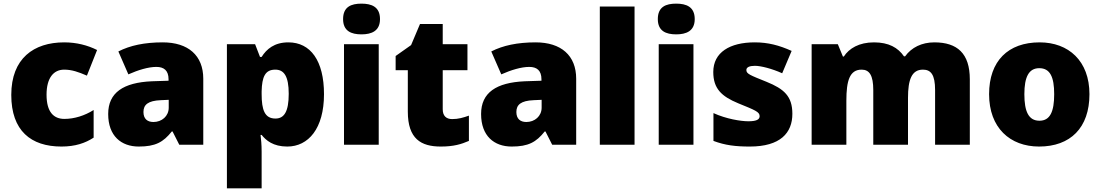

<svg xmlns="http://www.w3.org/2000/svg" viewBox="-20 -796 6055 1056"><path d="M318 10C394 10 449 -9 495 -39V-191C446 -160 389 -142 334 -142C276 -142 236 -179 236 -275C236 -368 275 -413 333 -413C375 -413 412 -400 458 -380L514 -521C462 -547 401 -563 333 -563C166 -563 42 -475 42 -274C42 -77 150 10 318 10Z M875 -563C775 -563 695 -546 631 -513L686 -387C740 -411 796 -428 840 -428C881 -428 907 -409 907 -360V-352L815 -349C659 -342 575 -287 575 -169C575 -48 647 10 743 10C835 10 878 -14 925 -73H929L966 0H1098V-363C1098 -491 1015 -563 875 -563ZM864 -245 908 -247V-204C908 -157 870 -125 824 -125C791 -125 769 -142 769 -180C769 -220 794 -242 864 -245Z M1566 -563C1489 -563 1446 -526 1419 -483H1410L1383 -553H1228V240H1419V38C1419 -1 1416 -29 1413 -54H1419C1443 -24 1482 10 1560 10C1676 10 1762 -89 1762 -278C1762 -462 1688 -563 1566 -563ZM1494 -413C1542 -413 1568 -377 1568 -280C1568 -182 1543 -144 1495 -144C1436 -144 1419 -191 1419 -279V-294C1421 -373 1438 -413 1494 -413Z M1968 -776C1912 -776 1867 -759 1867 -691C1867 -625 1912 -607 1968 -607C2023 -607 2070 -625 2070 -691C2070 -759 2023 -776 1968 -776ZM2063 -553H1872V0H2063Z M2467 -141C2434 -141 2415 -159 2415 -195V-410H2551V-553H2415V-664H2290L2241 -548L2156 -488V-410H2223V-182C2223 -32 2296 10 2404 10C2476 10 2517 -3 2559 -21V-160C2528 -149 2501 -141 2467 -141Z M2926 -563C2826 -563 2746 -546 2682 -513L2737 -387C2791 -411 2847 -428 2891 -428C2932 -428 2958 -409 2958 -360V-352L2866 -349C2710 -342 2626 -287 2626 -169C2626 -48 2698 10 2794 10C2886 10 2929 -14 2976 -73H2980L3017 0H3149V-363C3149 -491 3066 -563 2926 -563ZM2915 -245 2959 -247V-204C2959 -157 2921 -125 2875 -125C2842 -125 2820 -142 2820 -180C2820 -220 2845 -242 2915 -245Z M3470 0V-760H3279V0Z M3699 -776C3643 -776 3598 -759 3598 -691C3598 -625 3643 -607 3699 -607C3754 -607 3801 -625 3801 -691C3801 -759 3754 -776 3699 -776ZM3794 -553H3603V0H3794Z M4338 -170C4338 -267 4292 -307 4196 -346C4104 -383 4085 -390 4085 -411C4085 -426 4102 -434 4132 -434C4165 -434 4227 -418 4282 -393L4334 -516C4265 -547 4204 -563 4131 -563C3994 -563 3903 -508 3903 -400C3903 -309 3948 -266 4040 -228C4133 -190 4158 -181 4158 -157C4158 -138 4139 -129 4096 -129C4054 -129 3974 -142 3904 -174V-21C3968 3 4025 10 4104 10C4272 10 4338 -65 4338 -170Z M5119 -563C5050 -563 4993 -535 4958 -486H4952C4919 -534 4868 -563 4787 -563C4705 -563 4650 -530 4621 -485H4616L4588 -553H4444V0H4635V-242C4635 -352 4653 -413 4719 -413C4762 -413 4783 -381 4783 -301V0H4974V-258C4974 -357 4994 -413 5056 -413C5100 -413 5123 -385 5123 -301V0H5314V-360C5314 -502 5245 -563 5119 -563Z M5972 -278C5972 -461 5857 -563 5698 -563C5525 -563 5420 -461 5420 -278C5420 -93 5535 10 5695 10C5867 10 5972 -93 5972 -278ZM5614 -278C5614 -372 5638 -421 5696 -421C5756 -421 5778 -372 5778 -278C5778 -183 5756 -132 5697 -132C5637 -132 5614 -183 5614 -278Z"/></svg>

Font: Noto Sans Bengali Black
Style: Regular
Weight: 900
Designer: Jelle Bosma - Monotype Design Team
Foundry: Monotype Imaging Inc.
Version: Version 2.003